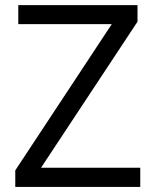

<svg xmlns="http://www.w3.org/2000/svg" viewBox="-20 -734 611 754"><path d="M530.8 -75.2H141.1L520 -648.9V-713.9H51.8V-639.2H418.9L40 -64.9V0H530.8Z"/></svg>

Font: Sahel
Style: Regular
Weight: 400
Foundry: Saber Rastikerdar (saber.rastikerdar@gmail.com)
Version: Version 3.4.0